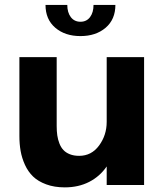

<svg xmlns="http://www.w3.org/2000/svg" viewBox="-20 -768 673 797"><path d="M168.9 -747.6H259.3Q259.3 -716.3 273.9 -697Q288.6 -677.7 314 -677.7Q339.4 -677.7 353.8 -697Q368.2 -716.3 368.2 -747.6H459Q459 -687.5 418.5 -652.8Q377.9 -618.2 314 -618.2Q250 -618.2 209.5 -652.8Q168.9 -687.5 168.9 -747.6ZM249 9.8Q205.6 9.8 171.9 -2.7Q138.2 -15.1 117.4 -35.2Q96.7 -55.2 83.7 -83.5Q70.8 -111.8 65.7 -140.9Q60.5 -169.9 60.5 -203.6V-530.8H215.3V-244.6Q215.3 -223.1 217.8 -206.1Q220.2 -189 226.6 -172.6Q232.9 -156.2 243.2 -145.3Q253.4 -134.3 270 -127.7Q286.6 -121.1 308.6 -121.1Q359.9 -121.1 391.4 -164.1Q422.9 -207 422.9 -262.2V-530.8H578.1V0H422.9V-77.1Q394.5 -35.6 350.1 -12.9Q305.7 9.8 249 9.8Z"/></svg>

Font: Epilogue
Style: Bold
Weight: 700
Designer: Tyler Finck
Foundry: Etcetera Type Co
Version: Version 2.112